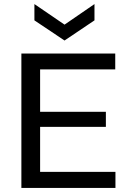

<svg xmlns="http://www.w3.org/2000/svg" viewBox="-20 -923 626 943"><path d="M85 0V-660H177V0ZM132 0V-79H547V0ZM132 -300V-374H500V-300ZM132 -582V-660H546V-582ZM149 -903 297 -802 444 -903V-823L297 -724L149 -823Z"/></svg>

Font: Bricolage Grotesque 17pt
Style: Regular
Weight: 400
Version: Version 1.001;gftools[0.9.33.dev8+g029e19f]